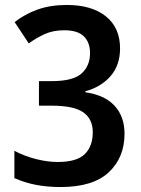

<svg xmlns="http://www.w3.org/2000/svg" viewBox="-20 -744 567 774"><path d="M464 -549Q464 -481 425.5 -437Q387 -393 324 -376V-372Q402 -361 442 -317.5Q482 -274 482 -205Q482 -109 418.5 -49.5Q355 10 224 10Q172 10 126.5 1.5Q81 -7 38 -26V-136Q80 -114 126 -102.5Q172 -91 213 -91Q289 -91 321.5 -122.5Q354 -154 354 -211Q354 -264 316 -291Q278 -318 188 -318H137V-417H189Q275 -417 309 -448Q343 -479 343 -530Q343 -573 318 -597.5Q293 -622 239 -622Q194 -622 160 -606.5Q126 -591 96 -569L39 -655Q80 -687 131.5 -705.5Q183 -724 249 -724Q350 -724 407 -678Q464 -632 464 -549Z"/></svg>

Font: Noto Sans Gujarati SemiCondensed SemiBold
Style: Regular
Weight: 600
Width: 4
Designer: Jelle Bosma - Monotype Design Team, Universal Thirst
Foundry: Monotype Imaging Inc.
Version: Version 2.106; ttfautohint (v1.8.4.7-5d5b)